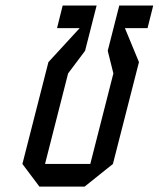

<svg xmlns="http://www.w3.org/2000/svg" viewBox="-20 -687 584 707"><path d="M544.2 -666.7 523.3 -583.3H440L491.7 -458.3L395.8 -83.3L291.7 0H125L62.5 -83.3L158.3 -458.3L273.3 -583.3H190L210.8 -666.7H335.8L293.3 -500L230.8 -416.7L145.8 -83.3H312.5L397.5 -416.7L376.7 -500L419.2 -666.7Z"/></svg>

Font: Yulong
Style: Italic
Weight: 400
Italic angle: -14.25°
Designer: GGBotNet
Foundry: f0n7.com
Version: 1.00